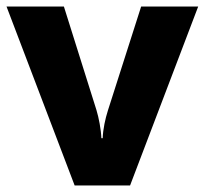

<svg xmlns="http://www.w3.org/2000/svg" viewBox="-20 -569 628 589"><path d="M209 0H379L588 -549H413L311 -230C303 -205 296 -173 295 -145H291C290 -172 283 -208 276 -231L176 -549H0Z"/></svg>

Font: Noto Sans Arabic ExtBd
Style: Regular
Weight: 800
Designer: Monotype Design Team, Nadine Chahine, Nizar Qandah and Khaled Hosny
Foundry: Monotype Imaging Inc.
Version: Version 2.012